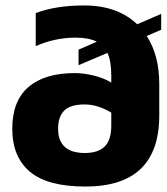

<svg xmlns="http://www.w3.org/2000/svg" viewBox="-20 -674 611 704"><path d="M25 -202Q25 -304 84.5 -355Q144 -406 254 -406Q288 -406 325.5 -396.5Q363 -387 388 -371V-395Q388 -451 374 -480L268 -435V-492L335 -521Q306 -536 257 -536Q182 -536 111 -505V-626Q185 -654 288 -654Q411 -654 483 -585L571 -623V-565L518 -542Q564 -471 564 -366V-251Q564 10 293 10Q154 10 89.5 -44.5Q25 -99 25 -202ZM388 -213V-261Q338 -291 290 -291Q238 -291 215.5 -268.5Q193 -246 193 -202Q193 -158 217.5 -135.5Q242 -113 291 -113Q340 -113 364 -137Q388 -161 388 -213Z"/></svg>

Font: Kanit Bold
Style: Regular
Weight: 700
Designer: Katatrad Team
Foundry: CadsonDemak
Version: Version 1.000